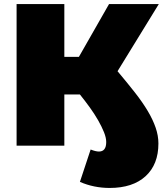

<svg xmlns="http://www.w3.org/2000/svg" viewBox="-20 -720 819 949"><path d="M522 209Q444 209 375 179L428 19Q453 29 469 29Q505 29 505 -18Q505 -39 494 -66.5Q483 -94 465 -125.5Q447 -157 423.5 -189.5Q400 -222 375 -253H298V0H62V-700H298V-439H370L519 -700H765L561 -368Q609 -311 647 -262.5Q685 -214 710.5 -171Q736 -128 749.5 -88.5Q763 -49 763 -11Q763 93 699.5 151Q636 209 522 209Z"/></svg>

Font: Montserrat-Alt1 Black
Style: Regular
Weight: 900
Designer: Differentunic
Foundry: Differentunic
Version: Version 7.222